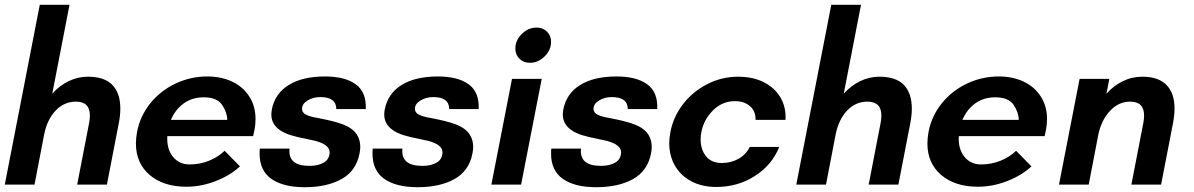

<svg xmlns="http://www.w3.org/2000/svg" viewBox="-23 -770 4983 801"><path d="M143 -750H267L195 -379Q224 -412 262.5 -431Q301 -450 344 -450Q413 -450 446 -415.5Q479 -381 479 -317Q479 -290 473 -258L423 0H299L349 -258Q352 -275 352 -288Q352 -346 294 -346Q244 -346 208.5 -308Q173 -270 161 -208L121 0H-3Z M544 -172Q544 -193 549 -221Q562 -287 604.5 -339.5Q647 -392 709.5 -421.5Q772 -451 842 -451Q900 -451 945.5 -429.5Q991 -408 1017 -367.5Q1043 -327 1043 -274Q1043 -250 1039 -230L1033 -202H675Q672 -149 698 -116.5Q724 -84 768 -84Q812 -84 850.5 -100Q889 -116 914 -141L978 -76Q939 -39 878 -15Q817 9 755 9Q659 9 601.5 -40Q544 -89 544 -172ZM925 -270Q925 -300 904 -332Q883 -364 827 -364Q779 -364 744 -339Q709 -314 690 -270Z M1060 -129Q1060 -143 1061 -150H1185Q1177 -78 1268 -78Q1306 -78 1329 -92.5Q1352 -107 1352 -135Q1352 -166 1294 -182Q1293 -182 1257 -190Q1216 -198 1190 -206Q1164 -214 1145 -227Q1109 -252 1109 -292Q1109 -299 1111 -313Q1124 -380 1181.5 -415.5Q1239 -451 1333 -451Q1416 -451 1461 -418.5Q1506 -386 1503 -315H1380Q1380 -365 1313 -365Q1284 -365 1260.5 -351Q1237 -337 1237 -316Q1237 -300 1254 -291.5Q1271 -283 1302 -278Q1308 -277 1334 -271.5Q1360 -266 1384 -259Q1408 -252 1424 -244Q1480 -216 1480 -157Q1480 -145 1477 -130Q1463 -57 1402 -23Q1341 11 1248 11Q1159 11 1109.5 -23.5Q1060 -58 1060 -129Z M1531 -129Q1531 -143 1532 -150H1656Q1648 -78 1739 -78Q1777 -78 1800 -92.5Q1823 -107 1823 -135Q1823 -166 1765 -182Q1764 -182 1728 -190Q1687 -198 1661 -206Q1635 -214 1616 -227Q1580 -252 1580 -292Q1580 -299 1582 -313Q1595 -380 1652.5 -415.5Q1710 -451 1804 -451Q1887 -451 1932 -418.5Q1977 -386 1974 -315H1851Q1851 -365 1784 -365Q1755 -365 1731.5 -351Q1708 -337 1708 -316Q1708 -300 1725 -291.5Q1742 -283 1773 -278Q1779 -277 1805 -271.5Q1831 -266 1855 -259Q1879 -252 1895 -244Q1951 -216 1951 -157Q1951 -145 1948 -130Q1934 -57 1873 -23Q1812 11 1719 11Q1630 11 1580.5 -23.5Q1531 -58 1531 -129Z M2113 -441H2237L2151 0H2027ZM2216 -655Q2242 -655 2259 -638Q2276 -621 2276 -596Q2276 -561 2249 -534.5Q2222 -508 2188 -508Q2161 -508 2144 -525Q2127 -542 2127 -568Q2127 -602 2154 -628.5Q2181 -655 2216 -655Z M2276 -129Q2276 -143 2277 -150H2401Q2393 -78 2484 -78Q2522 -78 2545 -92.5Q2568 -107 2568 -135Q2568 -166 2510 -182Q2509 -182 2473 -190Q2432 -198 2406 -206Q2380 -214 2361 -227Q2325 -252 2325 -292Q2325 -299 2327 -313Q2340 -380 2397.5 -415.5Q2455 -451 2549 -451Q2632 -451 2677 -418.5Q2722 -386 2719 -315H2596Q2596 -365 2529 -365Q2500 -365 2476.5 -351Q2453 -337 2453 -316Q2453 -300 2470 -291.5Q2487 -283 2518 -278Q2524 -277 2550 -271.5Q2576 -266 2600 -259Q2624 -252 2640 -244Q2696 -216 2696 -157Q2696 -145 2693 -130Q2679 -57 2618 -23Q2557 11 2464 11Q2375 11 2325.5 -23.5Q2276 -58 2276 -129Z M2769 -173Q2769 -193 2774 -220Q2786 -283 2826.5 -335.5Q2867 -388 2927.5 -419Q2988 -450 3056 -450Q3119 -450 3164.5 -426.5Q3210 -403 3233.5 -362.5Q3257 -322 3254 -270H3129Q3130 -306 3106 -327Q3082 -348 3043 -348Q2990 -348 2951.5 -309.5Q2913 -271 2903 -219Q2900 -204 2900 -188Q2900 -146 2922.5 -118Q2945 -90 2989 -90Q3027 -90 3058 -107.5Q3089 -125 3105 -157H3228Q3198 -82 3126.5 -36Q3055 10 2965 10Q2906 10 2861.5 -13.5Q2817 -37 2793 -78.5Q2769 -120 2769 -173Z M3445 -750H3569L3497 -379Q3526 -412 3564.5 -431Q3603 -450 3646 -450Q3715 -450 3748 -415.5Q3781 -381 3781 -317Q3781 -290 3775 -258L3725 0H3601L3651 -258Q3654 -275 3654 -288Q3654 -346 3596 -346Q3546 -346 3510.5 -308Q3475 -270 3463 -208L3423 0H3299Z M3846 -172Q3846 -193 3851 -221Q3864 -287 3906.5 -339.5Q3949 -392 4011.5 -421.5Q4074 -451 4144 -451Q4202 -451 4247.5 -429.5Q4293 -408 4319 -367.5Q4345 -327 4345 -274Q4345 -250 4341 -230L4335 -202H3977Q3974 -149 4000 -116.5Q4026 -84 4070 -84Q4114 -84 4152.5 -100Q4191 -116 4216 -141L4280 -76Q4241 -39 4180 -15Q4119 9 4057 9Q3961 9 3903.5 -40Q3846 -89 3846 -172ZM4227 -270Q4227 -300 4206 -332Q4185 -364 4129 -364Q4081 -364 4046 -339Q4011 -314 3992 -270Z M4481 -441H4605L4593 -379Q4622 -412 4660.5 -431Q4699 -450 4743 -450Q4810 -450 4843.5 -415.5Q4877 -381 4877 -318Q4877 -291 4871 -258L4821 0H4697L4747 -258Q4750 -275 4750 -288Q4750 -346 4692 -346Q4643 -346 4607 -306.5Q4571 -267 4559 -208L4519 0H4395Z"/></svg>

Font: Teachers SemiBold
Style: Italic
Weight: 600
Designer: Alfredo Marco Pradil & Chank Diesel
Version: Version 0.009